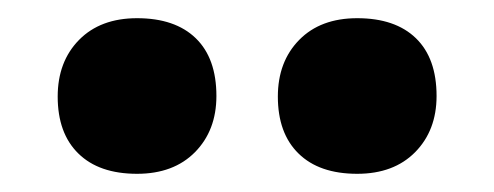

<svg xmlns="http://www.w3.org/2000/svg" viewBox="-20 -819 540 210"><path d="M370.7 -628.9Q329.1 -628.9 306.5 -651.1Q283.9 -673.2 283.9 -713.4Q283.9 -751.6 307.3 -775.4Q330.6 -799.1 370.7 -799.1Q412.3 -799.1 434.9 -777.2Q457.5 -755.3 457.5 -714Q457.5 -676.4 434.1 -652.6Q410.7 -628.9 370.7 -628.9ZM129.9 -628.9Q88.3 -628.9 65.7 -651.1Q43.1 -673.2 43.1 -713.4Q43.1 -751.6 66.5 -775.4Q89.9 -799.1 129.9 -799.1Q171.5 -799.1 194.1 -777.2Q216.7 -755.3 216.7 -714Q216.7 -676.4 193.3 -652.6Q169.9 -628.9 129.9 -628.9Z"/></svg>

Font: Lexend Peta
Style: Regular
Weight: 400
Designer: Bonnie Shaver-Troup, Thomas Jockin
Foundry: Lexend
Version: Version 1.007